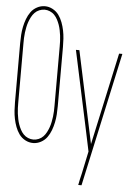

<svg xmlns="http://www.w3.org/2000/svg" viewBox="-62 -789 725 1050"><g transform="rotate(5 300.0 -264.0)"><path d="M142 8Q119 8 98.5 -3Q78 -14 65 -32Q52 -50 44 -71.5Q36 -93 31.5 -115Q27 -137 25.5 -159.5Q24 -182 24 -205V-530Q24 -553 25.5 -575.5Q27 -598 31.5 -620Q36 -642 44 -663.5Q52 -685 65 -703Q78 -721 98.5 -732Q119 -743 142 -743Q164 -743 184.5 -732Q205 -721 218 -703Q231 -685 239 -663.5Q247 -642 251.5 -620Q256 -598 257.5 -575.5Q259 -553 259 -530V-205Q259 -182 257.5 -159.5Q256 -137 251.5 -115Q247 -93 239 -71.5Q231 -50 218 -32Q205 -14 184.5 -3Q164 8 142 8ZM142 -11Q156 -11 170.5 -17Q185 -23 195.5 -34Q206 -45 213 -58.5Q220 -72 225 -86Q230 -100 233 -115Q236 -130 238 -145Q240 -160 240.5 -175Q241 -190 241 -205V-530Q241 -545 240.5 -560Q240 -575 238 -590Q236 -605 233 -620Q230 -635 225 -649Q220 -663 213 -676.5Q206 -690 195.5 -701Q185 -712 170.5 -718Q156 -724 142 -724Q127 -724 112.5 -718Q98 -712 87.5 -701Q77 -690 70 -676.5Q63 -663 58 -649Q53 -635 50 -620Q47 -605 45 -590Q43 -575 42.5 -560Q42 -545 42 -530V-205Q42 -190 42.5 -175Q43 -160 45 -145Q47 -130 50 -115Q53 -100 58 -86Q63 -72 70 -58.5Q77 -45 87.5 -34Q98 -23 112.5 -17Q127 -11 142 -11ZM408 215Q411 199 414.5 183Q418 167 422 151L448 28L418 -114L331 -520H350L458 -14L568 -520H586L426 215Z"/></g></svg>

Font: Iosevka Thin Extended
Style: Regular
Weight: 100
Width: 7
Monospace: yes
Designer: Belleve Invis
Foundry: Belleve Invis
Version: Version 32.5.0; ttfautohint (v1.8.4)